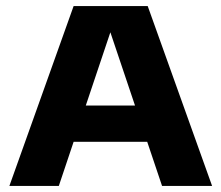

<svg xmlns="http://www.w3.org/2000/svg" viewBox="-20 -615 732 635"><path d="M11 0 223.5 -595H468.5L681.5 0H516L337 -532H353L174.5 0ZM181.5 -146 219 -266H472.5L509.5 -146Z"/></svg>

Font: Encode Sans SC SemiExpanded
Style: Bold
Weight: 700
Width: 6
Designer: Multiple Designers
Foundry: Impallari Type
Version: Version 3.002